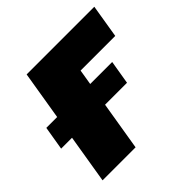

<svg xmlns="http://www.w3.org/2000/svg" viewBox="-168 -672 805 805"><g transform="rotate(-45 234.5 -269.5)"><path d="M494.1 -539.1 469.7 -390.6H264.2L199.7 0H3.9L92.8 -539.1ZM-24.9 -216.8 -7.3 -322.3H383.3L365.7 -216.8Z"/></g></svg>

Font: Inter 18pt Black
Style: Italic
Weight: 900
Italic angle: -9.3988°
Designer: Rasmus Andersson
Foundry: rsms
Version: Version 4.001;git-66647c0bb